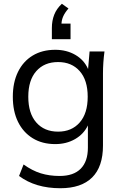

<svg xmlns="http://www.w3.org/2000/svg" viewBox="-20 -775 643 1018"><path d="M300 223Q168 223 81 158L105 97Q151 130 196.5 144Q242 158 296 158Q370 158 408 119.5Q446 81 446 8V-110Q424 -64 378 -37.5Q332 -11 273 -11Q204 -11 153.5 -42Q103 -73 75.5 -129Q48 -185 48 -262Q48 -338 75.5 -394Q103 -450 153.5 -480.5Q204 -511 273 -511Q333 -511 379.5 -484Q426 -457 447 -409L455 -502H534Q530 -473 528 -443.5Q526 -414 526 -386V-3Q526 109 468.5 166Q411 223 300 223ZM288 -77Q360 -77 402.5 -125.5Q445 -174 445 -262Q445 -350 402.5 -398Q360 -446 288 -446Q215 -446 172.5 -398Q130 -350 130 -262Q130 -174 172.5 -125.5Q215 -77 288 -77ZM255 -567V-627Q255 -665 267.5 -697Q280 -729 308 -755L343 -730Q324 -708 315.5 -689Q307 -670 306 -650H354V-567Z"/></svg>

Font: Mulish
Style: Regular
Weight: 400
Designer: Vernon Adams
Foundry: Vernon Adams
Version: Version 3.603; ttfautohint (v1.8.3)